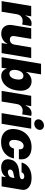

<svg xmlns="http://www.w3.org/2000/svg" viewBox="1328 -2157 831 3543"><g transform="rotate(90 1743.5 -385.5)"><path d="M-7.8 0 83 -545.9H273.4L256.8 -441.4H262.7Q287.1 -499.5 324 -526.1Q360.8 -552.7 404.3 -552.7Q417 -552.7 429 -550.8Q440.9 -548.8 453.1 -545.9L424.8 -377.9Q410.6 -383.3 389.9 -385.5Q369.1 -387.7 353.5 -387.7Q310.5 -387.7 277.1 -359.4Q243.7 -331.1 235.4 -284.2L188.5 0Z M795.9 -238.3 847.7 -545.9H1043L952.1 0H766.6L783.2 -103.5H777.3Q752.4 -51.8 702.6 -22.2Q652.8 7.3 591.8 6.8Q534.7 6.8 496.1 -19.3Q457.5 -45.4 441.7 -91.6Q425.8 -137.7 435.5 -197.3L493.2 -545.9H689.5L638.7 -238.3Q632.3 -198.2 648.7 -175Q665 -151.9 702.1 -152.3Q738.8 -151.9 764.2 -175Q789.6 -198.2 795.9 -238.3Z M1377 6.8Q1319.3 7.3 1285.6 -20.5Q1252 -48.3 1242.2 -89.8H1236.3L1222.7 0H1027.3L1148.4 -727.5H1344.7L1298.8 -450.2H1301.8Q1324.2 -492.2 1368.2 -522.5Q1412.1 -552.7 1472.7 -552.7Q1526.9 -552.7 1570.6 -523.9Q1614.3 -495.1 1634.8 -433.3Q1655.3 -371.6 1638.7 -272.5Q1623 -178.2 1583.3 -116.2Q1543.5 -54.2 1489.5 -23.7Q1435.5 6.8 1377 6.8ZM1330.1 -143.6Q1370.6 -143.6 1398.9 -177.7Q1427.2 -211.9 1436.5 -272.5Q1446.3 -333.5 1429.9 -367.7Q1413.6 -401.9 1373 -402.3Q1332.5 -401.9 1303.5 -367.7Q1274.4 -333.5 1264.6 -272.5Q1255.4 -213.4 1272.7 -178.5Q1290 -143.6 1330.1 -143.6Z M1649.4 0 1740.2 -545.9H1930.7L1914.1 -441.4H1919.9Q1944.3 -499.5 1981.2 -526.1Q2018.1 -552.7 2061.5 -552.7Q2074.2 -552.7 2086.2 -550.8Q2098.1 -548.8 2110.4 -545.9L2082 -377.9Q2067.9 -383.3 2047.1 -385.5Q2026.4 -387.7 2010.7 -387.7Q1967.8 -387.7 1934.3 -359.4Q1900.9 -331.1 1892.6 -284.2L1845.7 0Z M2059.6 0 2150.4 -545.9H2346.7L2255.9 0ZM2256.8 -602.5Q2216.8 -602.1 2192.6 -628.4Q2168.5 -654.8 2174.8 -691.4Q2181.2 -729 2213.6 -755.1Q2246.1 -781.2 2286.1 -781.2Q2326.2 -781.2 2349.9 -755.1Q2373.5 -729 2368.2 -691.4Q2361.8 -654.8 2329.6 -628.4Q2297.4 -602.1 2256.8 -602.5Z M2592.8 9.8Q2503.9 9.8 2446.5 -25.6Q2389.2 -61 2366.2 -124.3Q2343.3 -187.5 2357.4 -271.5Q2370.6 -355.5 2414.8 -418.7Q2459 -481.9 2528.3 -517.3Q2597.7 -552.7 2686.5 -552.7Q2807.1 -552.7 2866.7 -488.8Q2926.3 -424.8 2909.2 -318.4H2727.5Q2731 -360.8 2714.1 -383.5Q2697.3 -406.2 2665 -406.2Q2626 -406.2 2596.9 -373Q2567.9 -339.8 2557.6 -272.5Q2546.9 -205.6 2564.2 -172.4Q2581.5 -139.2 2620.1 -139.6Q2652.8 -139.2 2678 -161.9Q2703.1 -184.6 2713.9 -227.5H2895.5Q2881.8 -155.3 2841.1 -101.8Q2800.3 -48.3 2737.1 -19.3Q2673.8 9.8 2592.8 9.8Z M3065.4 8.8Q2987.3 8.3 2943.8 -30.5Q2900.4 -69.3 2914.1 -150.4Q2924.3 -210.4 2957 -247.1Q2989.7 -283.7 3038.1 -301.8Q3086.4 -319.8 3143.6 -324.2Q3212.4 -329.6 3243.2 -339.1Q3273.9 -348.6 3278.3 -372.1V-374Q3281.2 -395 3266.8 -406.2Q3252.4 -417.5 3226.6 -418Q3199.2 -417.5 3179.2 -405.5Q3159.2 -393.6 3151.4 -368.2H2971.7Q2982.9 -418 3018.3 -460Q3053.7 -502 3112.5 -527.3Q3171.4 -552.7 3252.9 -552.7Q3330.1 -552.7 3382.6 -529.1Q3435.1 -505.4 3458.7 -464.8Q3482.4 -424.3 3473.6 -374L3411.1 0H3228.5L3241.2 -77.1H3237.3Q3205.1 -31.2 3161.9 -11.5Q3118.7 8.3 3065.4 8.8ZM3150.4 -115.2Q3183.6 -115.2 3213.6 -135.7Q3243.7 -156.2 3250 -193.4L3256.8 -238.3Q3240.7 -231.9 3220 -227.5Q3199.2 -223.1 3175.8 -218.8Q3140.6 -213.4 3122.3 -198.5Q3104 -183.6 3100.6 -162.1Q3097.2 -139.6 3111.1 -127.4Q3125 -115.2 3150.4 -115.2Z"/></g></svg>

Font: Inter Tight Black
Style: Italic
Weight: 900
Italic angle: -9.39999°
Designer: Rasmus Andersson
Foundry: rsms
Version: Version 3.004; ttfautohint (v1.8.4.7-5d5b)